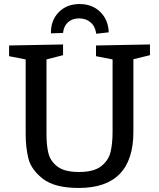

<svg xmlns="http://www.w3.org/2000/svg" viewBox="-20 -920 787 950"><path d="M722 -700V-647L640 -627V-268Q640 10 370 10Q250 10 192 -35.5Q134 -81 120.5 -136Q107 -191 107 -256V-626L25 -642V-695L292 -700V-647L210 -626V-256Q210 -201 219.5 -162Q229 -123 264 -96Q299 -69 371 -69Q444 -69 480.5 -97.5Q517 -126 527 -167.5Q537 -209 537 -268V-626L455 -642V-695ZM518 -760 456 -753Q452 -788 429 -808.5Q406 -829 371 -829Q337 -829 316 -809.5Q295 -790 292 -757L232 -755Q231 -819 270.5 -859.5Q310 -900 374 -900Q436 -900 476 -861Q516 -822 518 -760Z"/></svg>

Font: Bitter Pro Medium
Style: Regular
Weight: 500
Designer: Sol Matas, and Bitter project Authors
Foundry: Sol Matas
Version: Version 1.010